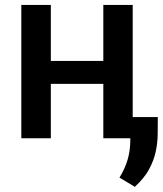

<svg xmlns="http://www.w3.org/2000/svg" viewBox="-20 -548 646 761"><path d="M514.5 192.5 453.5 156Q475.5 120.5 486 84.2Q496.5 48 496.5 6.5V0H389.5V-215.5H181.5V0H64.5V-528.5H181.5V-306.5H389.5V-528.5H506V-84H605.5Q605.5 -50 605 -15Q604.5 20 596.8 55Q589 90 570 124.5Q551 159 514.5 192.5Z"/></svg>

Font: Roberto Sans Medium
Style: Regular
Weight: 500
Designer: Google (font) & Cristiano Sobral (main changes)
Version: Version 1.000;October 12, 2021;FontCreator 14.0.0.2814 64-bi